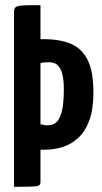

<svg xmlns="http://www.w3.org/2000/svg" viewBox="-20 -720 393 740"><path d="M34 0V-675Q34 -692 47.5 -696Q61 -700 104 -700H136V-569H149Q212 -569 254.5 -550.5Q297 -532 318.5 -487.5Q340 -443 340 -365Q340 -299 324.5 -256.5Q309 -214 282 -189Q255 -164 221.5 -153.5Q188 -143 152 -143H136V-19Q136 -9 130.5 -5.5Q125 -2 104 -1Q83 0 34 0ZM164 -237Q184 -237 197.5 -249Q211 -261 218.5 -291.5Q226 -322 226 -378Q226 -411 220.5 -433.5Q215 -456 203 -468Q191 -480 170 -480Q157 -480 150 -479.5Q143 -479 136 -477V-241Q139 -241 145.5 -239Q152 -237 164 -237Z"/></svg>

Font: Yanone Kaffeesatz ExtraLight SemiBold
Style: Regular
Weight: 600
Version: Version 2.003